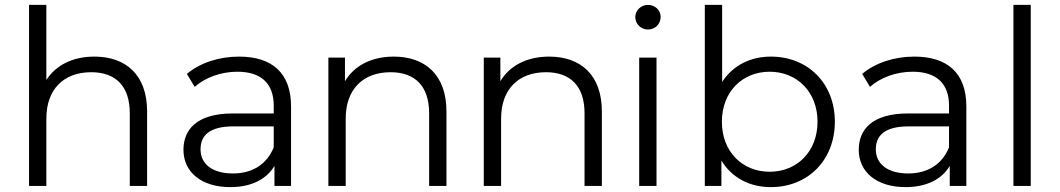

<svg xmlns="http://www.w3.org/2000/svg" viewBox="-20 -762 4344 787"><path d="M367 -530C278 -530 209 -495 170 -434V-742H99V0H170V-276C170 -396 241 -466 354 -466C454 -466 512 -409 512 -298V0H583V-305C583 -456 495 -530 367 -530Z M960 -530C877 -530 799 -504 746 -459L778 -406C821 -444 885 -468 953 -468C1051 -468 1102 -419 1102 -329V-297H935C784 -297 732 -229 732 -148C732 -57 805 5 924 5C1011 5 1073 -28 1105 -82V0H1173V-326C1173 -462 1096 -530 960 -530ZM935 -51C851 -51 802 -89 802 -150C802 -204 835 -244 937 -244H1102V-158C1074 -89 1015 -51 935 -51Z M1594 -530C1503 -530 1432 -493 1394 -429V-526H1326V0H1397V-276C1397 -396 1468 -466 1581 -466C1681 -466 1739 -409 1739 -298V0H1810V-305C1810 -456 1722 -530 1594 -530Z M2231 -530C2140 -530 2069 -493 2031 -429V-526H1963V0H2034V-276C2034 -396 2105 -466 2218 -466C2318 -466 2376 -409 2376 -298V0H2447V-305C2447 -456 2359 -530 2231 -530Z M2636 -641C2666 -641 2688 -664 2688 -693C2688 -720 2665 -742 2636 -742C2607 -742 2584 -719 2584 -692C2584 -664 2607 -641 2636 -641ZM2600 0H2671V-526H2600Z M3140 -530C3056 -530 2984 -494 2940 -426V-742H2869V0H2937V-104C2980 -33 3053 5 3140 5C3290 5 3402 -104 3402 -263C3402 -422 3290 -530 3140 -530ZM3135 -58C3023 -58 2939 -140 2939 -263C2939 -386 3023 -468 3135 -468C3246 -468 3331 -386 3331 -263C3331 -140 3246 -58 3135 -58Z M3728 -530C3645 -530 3567 -504 3514 -459L3546 -406C3589 -444 3653 -468 3721 -468C3819 -468 3870 -419 3870 -329V-297H3703C3552 -297 3500 -229 3500 -148C3500 -57 3573 5 3692 5C3779 5 3841 -28 3873 -82V0H3941V-326C3941 -462 3864 -530 3728 -530ZM3703 -51C3619 -51 3570 -89 3570 -150C3570 -204 3603 -244 3705 -244H3870V-158C3842 -89 3783 -51 3703 -51Z M4134 0H4205V-742H4134Z"/></svg>

Font: Talent
Style: Regular
Weight: 400
Designer: Mike Powis
Version: Version 1.001;hotconv 1.0.109;makeotfexe 2.5.65596